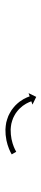

<svg xmlns="http://www.w3.org/2000/svg" viewBox="268 -906 158 735"><g transform="rotate(-90 347.5 -539.0)"><path d="M126 -575C125.2 -574.5 124.4 -574 123.5 -573.6L133.6 -556.3C134.4 -556.8 135.2 -557.2 136 -557.7C136 -557.7 136 -557.6 135.9 -557.6C135.9 -557.6 135.9 -557.6 135.9 -557.6C138 -558.8 140.2 -560 142.4 -561.1C142.4 -561.1 142.4 -561.1 142.3 -561C142.3 -561 142.2 -561 142.2 -561C145.6 -562.6 149.1 -564.2 152.5 -565.6C152.5 -565.6 152.5 -565.6 152.4 -565.6C152.3 -565.5 152.3 -565.5 152.3 -565.5C156.7 -567.3 161.2 -568.8 165.8 -570.3C165.8 -570.3 165.7 -570.3 165.6 -570.3C165.5 -570.3 165.5 -570.2 165.5 -570.2C170.8 -571.8 176.2 -573.1 181.7 -574.3C181.7 -574.3 181.6 -574.3 181.5 -574.3C181.4 -574.3 181.3 -574.3 181.3 -574.3C187.4 -575.4 193.5 -576.3 199.6 -576.9C199.6 -576.9 199.6 -576.9 199.5 -576.9C199.4 -576.9 199.3 -576.9 199.3 -576.9C206 -577.4 212.6 -577.7 219.3 -577.7C219.3 -577.7 219.2 -577.7 219 -577.7C218.9 -577.7 218.8 -577.7 218.8 -577.7C226.3 -577.3 233.9 -576.4 241.4 -575C241.4 -575 241.2 -575 241 -575.1C240.9 -575.1 240.7 -575.1 240.7 -575.1C248.2 -573.3 255.5 -571 262.6 -568.2C262.6 -568.2 262.5 -568.3 262.3 -568.3C262.2 -568.4 262 -568.5 262 -568.5C268.8 -565.3 275.4 -561.8 281.7 -557.8C281.7 -557.8 281.6 -557.9 281.4 -558C281.3 -558 281.2 -558.1 281.2 -558.1C286.8 -554.1 292.3 -549.7 297.4 -545C297.4 -545 297.3 -545.1 297.2 -545.2C297.1 -545.3 297 -545.4 297 -545.4C301.4 -540.9 305.5 -536.2 309.4 -531.3C309.4 -531.3 309.3 -531.4 309.2 -531.5C309.2 -531.6 309.1 -531.7 309.1 -531.7C312.2 -527.4 315.1 -523 317.7 -518.5C317.7 -518.5 317.7 -518.6 317.6 -518.7C317.6 -518.8 317.5 -518.8 317.5 -518.8C319.4 -515.3 321.3 -511.7 322.9 -508C322.9 -508 322.9 -508 322.9 -508.1C322.9 -508.2 322.8 -508.2 322.8 -508.2C323.8 -505.8 324.8 -503.4 325.7 -501C325.7 -501 325.7 -501 325.7 -501.1C325.7 -501.1 325.7 -501.1 325.7 -501.1C326 -500.2 326.3 -499.3 326.6 -498.5L314.1 -494.2L343.6 -479.8L358 -509.2L345.5 -504.9C345.2 -505.9 344.9 -506.8 344.5 -507.8C344.5 -507.8 344.5 -507.8 344.5 -507.8C344.5 -507.9 344.5 -507.9 344.5 -507.9C343.5 -510.6 342.4 -513.3 341.3 -516C341.3 -516 341.2 -516 341.2 -516.1C341.2 -516.2 341.2 -516.2 341.2 -516.2C339.3 -520.3 337.3 -524.3 335.2 -528.3C335.2 -528.3 335.1 -528.4 335.1 -528.5C335 -528.6 335 -528.6 335 -528.6C332 -533.7 328.8 -538.6 325.4 -543.3C325.4 -543.3 325.3 -543.4 325.2 -543.5C325.2 -543.6 325.1 -543.7 325.1 -543.7C320.8 -549.2 316.2 -554.4 311.3 -559.3C311.3 -559.3 311.2 -559.4 311.1 -559.5C311 -559.6 310.9 -559.7 310.9 -559.7C305.2 -565 299.1 -569.8 292.8 -574.4C292.8 -574.4 292.7 -574.5 292.6 -574.5C292.5 -574.6 292.3 -574.7 292.3 -574.7C285.3 -579.1 278 -583.1 270.5 -586.6C270.5 -586.6 270.3 -586.6 270.2 -586.7C270 -586.8 269.9 -586.8 269.9 -586.8C261.9 -589.9 253.8 -592.5 245.5 -594.6C245.5 -594.6 245.4 -594.6 245.2 -594.6C245.1 -594.7 244.9 -594.7 244.9 -594.7C236.6 -596.2 228.3 -597.2 219.9 -597.6C219.9 -597.6 219.7 -597.6 219.6 -597.6C219.5 -597.7 219.3 -597.7 219.3 -597.7C212.1 -597.7 204.9 -597.4 197.8 -596.9C197.8 -596.9 197.7 -596.8 197.6 -596.8C197.5 -596.8 197.4 -596.8 197.4 -596.8C190.8 -596.1 184.3 -595.1 177.7 -593.9C177.7 -593.9 177.6 -593.9 177.6 -593.9C177.5 -593.9 177.4 -593.9 177.4 -593.9C171.5 -592.6 165.7 -591.1 159.9 -589.4C159.9 -589.4 159.8 -589.4 159.8 -589.4C159.7 -589.4 159.6 -589.3 159.6 -589.3C154.7 -587.8 149.8 -586 145 -584.1C145 -584.1 144.9 -584.1 144.8 -584.1C144.8 -584.1 144.7 -584 144.7 -584C140.9 -582.4 137.2 -580.8 133.5 -579C133.5 -579 133.5 -579 133.4 -578.9C133.4 -578.9 133.3 -578.9 133.3 -578.9C130.9 -577.6 128.5 -576.4 126.1 -575.1C126.1 -575.1 126.1 -575 126.1 -575C126 -575 126 -575 126 -575Z"/></g></svg>

Font: FRB American Cursive Just Arrows Ultra
Style: Bold Italic
Weight: 1000
Italic angle: -25°
Version: Version 2.0;Modular Font Editor K font №1